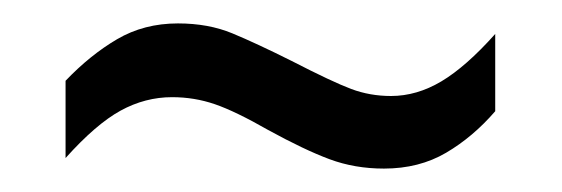

<svg xmlns="http://www.w3.org/2000/svg" viewBox="-20 -402 480 164"><path d="M36 -333Q57 -355 80 -368.5Q103 -382 132 -382Q158 -382 178.5 -373.5Q199 -365 229 -350Q264 -332 280 -326Q296 -320 314 -320Q336 -320 357 -332.5Q378 -345 403 -373V-307Q384 -285 361 -271.5Q338 -258 308 -258Q283 -258 261.5 -266Q240 -274 209 -291Q181 -307 163.5 -313Q146 -319 127 -319Q104 -319 83 -307.5Q62 -296 36 -267Z"/></svg>

Font: Noto Sans Oriya ExtCond
Style: Regular
Weight: 400
Width: 2
Designer: Amélie Bonet and Sol Matas
Foundry: Google LLC
Version: Version 2.006; ttfautohint (v1.8.4.7-5d5b)